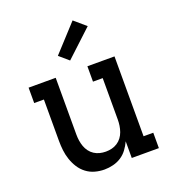

<svg xmlns="http://www.w3.org/2000/svg" viewBox="-140 -872 880 985"><g transform="rotate(-20 300.0 -379.5)"><path d="M262 8Q236 8 210.5 1Q185 -6 164 -22Q143 -38 129 -60Q115 -82 106.5 -107Q98 -132 95 -158Q92 -184 92 -210V-436H39V-520H187V-210Q187 -193 189.5 -176.5Q192 -160 197.5 -144.5Q203 -129 213 -115.5Q223 -102 237 -93Q251 -84 267 -80Q283 -76 300 -76Q317 -76 333 -80Q349 -84 363 -93Q377 -102 387 -115.5Q397 -129 402.5 -144.5Q408 -160 410.5 -176.5Q413 -193 413 -210V-436H360V-520H508V-84H561V0H413V-91Q403 -69 388.5 -49.5Q374 -30 354 -17Q334 -4 310 2Q286 8 262 8ZM287 -578 236 -622 369 -767 432 -713Z"/></g></svg>

Font: Iosevka Etoile Medium
Style: Regular
Weight: 500
Designer: Belleve Invis
Foundry: Belleve Invis
Version: Version 22.1.2; ttfautohint (v1.8.4)